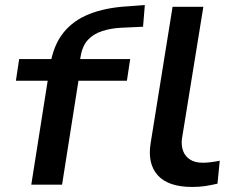

<svg xmlns="http://www.w3.org/2000/svg" viewBox="-20 -732 928 761"><path d="M104 0 169 -412H43L56 -498H222L176 -459L179 -475Q192 -553 231 -602Q270 -651 334.5 -676.5Q399 -702 487 -707L554 -712L547 -626L460 -622Q420 -620 385.5 -609Q351 -598 328.5 -574Q306 -550 299 -505L294 -477L274 -498H496L483 -412H291L226 0ZM742 9Q647 9 605.5 -37Q564 -83 577 -164L664 -705H786L701 -181Q698 -154 706 -133Q714 -112 733.5 -99.5Q753 -87 784 -87Q800 -87 818.5 -89.5Q837 -92 851 -95L842 -4Q816 2 793 5.5Q770 9 742 9Z"/></svg>

Font: Nunito Sans 7pt Expanded SemiBold
Style: Italic
Weight: 600
Width: 7
Italic angle: -9°
Designer: Vernon Adams
Foundry: Vernon Adams
Version: Version 3.101;gftools[0.9.27]